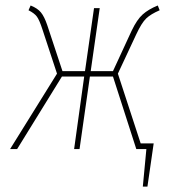

<svg xmlns="http://www.w3.org/2000/svg" viewBox="-20 -549 627 707"><path d="M414.1 -277.8 498 -21H545.9L522.9 138.2H505.9L519 0H481.9L396 -267.1H311L272.9 0H252.9L290 -267.1H208L43 0H17.1L189.9 -277.8L136.2 -440.9Q125 -475.6 115.7 -488Q106.4 -500.5 85 -511.2L92.8 -528.8Q118.2 -518.6 130.6 -503.4Q143.1 -488.3 153.8 -457L210 -287.1H293L326.2 -519H347.2L314 -287.1H396L464.8 -436Q484.4 -477.1 505.4 -495.8Q526.4 -514.6 561 -528.8L567.9 -511.2Q535.2 -497.1 518.3 -481Q501.5 -464.8 481.9 -422.9Z"/></svg>

Font: Fira Sans Compressed Thin
Style: Italic
Weight: 100
Width: 3
Italic angle: -8°
Designer: Carrois Corporate & Edenspiekermann AG
Foundry: Carrois Corporate GbR & Edenspiekermann AG
Version: Version 4.203;PS 004.203;hotconv 1.0.88;makeotf.lib2.5.64775